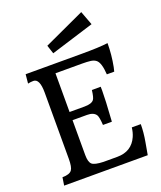

<svg xmlns="http://www.w3.org/2000/svg" viewBox="-176 -1107 1020 1217"><g transform="rotate(-20 334.0 -498.5)"><path d="M466.3 -293 465.3 -277.3H405.3Q401.9 -332.5 392.6 -346.7Q376 -371.6 332.5 -371.6H234.4V-136.2Q234.4 -88.9 252.4 -73.2Q270 -58.1 328.1 -56.2H421.4Q519 -56.2 556.2 -140.6Q567.9 -167 571.8 -200.2H632.3Q632.3 -144.5 621.1 -83L606.4 0H42.5L50.8 -53.7Q99.6 -53.7 114.7 -75.2Q128.4 -93.8 128.4 -149.9V-596.2Q128.4 -690.4 85.9 -690.4Q68.4 -690.4 48.8 -686L54.7 -747.1H433.6Q551.3 -747.1 609.9 -754.9Q609.9 -676.8 594.7 -598.6Q590.8 -580.1 587.9 -570.3H538.1Q533.2 -649.4 507.8 -670.4Q493.7 -682.1 470.9 -685.1Q448.2 -688 414.1 -688H234.4V-426.8H335.4Q384.3 -426.8 399.4 -447.8Q409.2 -460.9 415 -509.3L474.6 -509.8L475.1 -483.9Q475.1 -421.9 466.3 -293ZM245.6 -869.6 520.5 -996.6 555.7 -902.3 264.6 -812Z"/></g></svg>

Font: HeadlandOne
Style: Regular
Weight: 400
Designer: Gary Lonergan
Foundry: Sorkin Type Co.
Version: Version 1.002